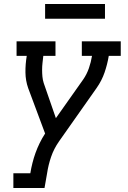

<svg xmlns="http://www.w3.org/2000/svg" viewBox="-20 -737 640 962"><path d="M47 205V131H132Q136 106 142.5 80Q149 54 158 29Q167 4 179 -20.5Q191 -45 206 -68L121 -296Q108 -333 107.5 -374Q107 -415 114 -457H63V-530H258V-457H197Q195 -439 193 -422Q191 -405 191 -387.5Q191 -370 192.5 -353.5Q194 -337 199 -321L260 -145L397 -339Q415 -365 425.5 -395.5Q436 -426 441 -457H390V-530H585V-457H525Q518 -415 504 -374Q490 -333 464 -296L276 -29Q250 8 236 49Q222 90 216 131L203 205ZM206 -643V-717H506V-643Z"/></svg>

Font: Iosevka Curly Slab ExObl
Style: Regular
Weight: 400
Width: 7
Italic angle: -9°
Monospace: yes
Designer: Belleve Invis
Foundry: Belleve Invis
Version: Version 11.1.0; ttfautohint (v1.8.3)